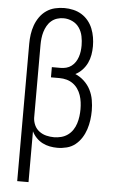

<svg xmlns="http://www.w3.org/2000/svg" viewBox="-62 -785 624 1031"><g transform="rotate(5 250.0 -269.0)"><path d="M71 205V-535Q71 -561 74.5 -586Q78 -611 86.5 -635Q95 -659 110 -680.5Q125 -702 146 -716.5Q167 -731 192 -737Q217 -743 243 -743Q267 -743 291 -737.5Q315 -732 335.5 -719.5Q356 -707 371.5 -688Q387 -669 396 -646.5Q405 -624 409 -600Q413 -576 413 -552Q413 -528 409 -505Q405 -482 395 -461Q385 -440 368.5 -422.5Q352 -405 332 -395Q358 -384 379.5 -364Q401 -344 414 -318.5Q427 -293 432 -264Q437 -235 437 -207Q437 -181 433.5 -155.5Q430 -130 422 -105.5Q414 -81 400 -59Q386 -37 366 -21Q346 -5 320.5 1.5Q295 8 270 8Q249 8 228.5 4Q208 0 189.5 -9.5Q171 -19 156 -34.5Q141 -50 132 -69V205ZM247 -47Q266 -47 285.5 -52Q305 -57 321 -68.5Q337 -80 348 -96.5Q359 -113 365 -132Q371 -151 373.5 -170.5Q376 -190 376 -209Q376 -228 373.5 -247Q371 -266 365 -284Q359 -302 348 -318Q337 -334 321.5 -345Q306 -356 287.5 -361Q269 -366 250 -366H203V-421H250Q266 -421 281 -425Q296 -429 308.5 -438.5Q321 -448 329.5 -461Q338 -474 343 -489Q348 -504 350 -519.5Q352 -535 352 -551Q352 -575 347 -600Q342 -625 328 -645.5Q314 -666 291 -677Q268 -688 243 -688Q225 -688 208 -682.5Q191 -677 177.5 -665.5Q164 -654 155 -638Q146 -622 141 -605Q136 -588 134 -570.5Q132 -553 132 -535V-146V-141Q133 -120 142 -101Q151 -82 168 -69.5Q185 -57 205.5 -52Q226 -47 247 -47Z"/></g></svg>

Font: Iosevka Slab Light
Style: Regular
Weight: 300
Monospace: yes
Designer: Belleve Invis
Foundry: Belleve Invis
Version: Version 11.1.0; ttfautohint (v1.8.3)